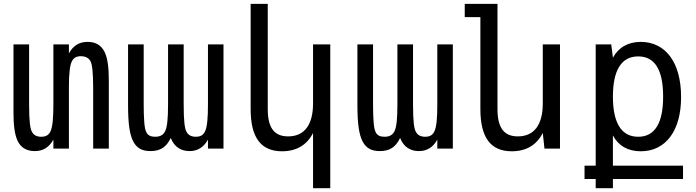

<svg xmlns="http://www.w3.org/2000/svg" viewBox="-20 -780 3652 1008"><path d="M162.6 13.2C204.6 13.2 236.3 -4.4 260.3 -46.9V0H341.8V-329.1C341.8 -361.8 343.3 -388.7 345.7 -409.7C350.6 -452.6 359.9 -484.9 404.3 -484.9C427.7 -484.9 446.8 -476.1 455.6 -457.5C463.4 -440.9 469.2 -405.3 469.2 -313V0H551.3V-355C551.3 -421.9 545.9 -473.1 528.8 -507.8C511.7 -542.5 481.9 -560.1 439.9 -560.1C397.5 -560.1 365.7 -542.5 341.8 -500V-546.9H260.3V-233.9C260.3 -161.1 256.3 -115.7 245.6 -91.8C237.8 -74.2 224.6 -62 196.8 -62C170.9 -62 155.3 -72.3 147 -89.4C138.7 -106 132.8 -138.2 132.8 -233.9V-546.9H50.8V-191.9C50.8 -125 56.2 -73.7 73.2 -39.1C90.3 -4.4 120.1 13.2 162.6 13.2Z M770 13.2C823.2 13.2 854 -8.8 876.5 -55.7C895 -7.8 931.2 13.2 975.1 13.2C1017.1 13.2 1049.3 -6.3 1071.8 -46.9V0H1153.3V-546.9H1071.8V-233.9C1071.8 -161.1 1067.9 -115.7 1057.1 -91.8C1049.3 -74.2 1036.1 -62 1008.3 -62C982.4 -62 966.8 -72.3 958.5 -89.4C950.2 -106 944.3 -138.2 944.3 -233.9V-546.9H862.3V-233.9C862.3 -153.8 857.4 -112.8 847.2 -91.8C838.4 -73.2 823.2 -62 794.4 -62C747.6 -62 741.2 -92.3 737.3 -140.1C735.4 -164.1 734.4 -195.3 734.4 -233.9V-546.9H652.3V-230C652.3 -127.9 661.1 -72.8 679.7 -37.1C699.7 1 730 13.2 770 13.2Z M1623.5 208H1713.9V-546.9H1623.5V-236.8C1623.5 -125 1578.1 -64 1492.7 -64C1419.9 -64 1385.7 -108.9 1385.7 -207V-759.8H1295.9V-207C1295.9 -58.6 1349.1 14.2 1460.9 14.2C1536.6 14.2 1591.8 -19 1623.5 -82Z M1974.1 13.2C2027.3 13.2 2058.1 -8.8 2080.6 -55.7C2099.1 -7.8 2135.3 13.2 2179.2 13.2C2221.2 13.2 2253.4 -6.3 2275.9 -46.9V0H2357.4V-546.9H2275.9V-233.9C2275.9 -161.1 2272 -115.7 2261.2 -91.8C2253.4 -74.2 2240.2 -62 2212.4 -62C2186.5 -62 2170.9 -72.3 2162.6 -89.4C2154.3 -106 2148.4 -138.2 2148.4 -233.9V-546.9H2066.4V-233.9C2066.4 -153.8 2061.5 -112.8 2051.3 -91.8C2042.5 -73.2 2027.3 -62 1998.5 -62C1951.7 -62 1945.3 -92.3 1941.4 -140.1C1939.5 -164.1 1938.5 -195.3 1938.5 -233.9V-546.9H1856.4V-230C1856.4 -127.9 1865.2 -72.8 1883.8 -37.1C1903.8 1 1934.1 13.2 1974.1 13.2Z M2667 14.2C2742.7 14.2 2797.9 -19 2829.6 -82L2838.4 0H2919.9V-546.9H2829.6V-236.8C2829.6 -125 2784.2 -64 2698.7 -64C2626 -64 2591.8 -108.9 2591.8 -207V-759.8H2419.9V-689.9H2502V-207C2502 -58.6 2555.2 14.2 2667 14.2Z M3107.4 208H3197.8V159.7H3565.9V89.8H3197.8V-68.8C3227.1 -14.2 3276.9 14.2 3343.8 14.2C3410.2 14.2 3462.9 -13.2 3499.5 -62.5C3537.1 -113.3 3555.7 -184.6 3555.7 -271C3555.7 -360.8 3535.6 -433.1 3499 -482.9C3462.4 -532.7 3409.2 -560.1 3344.2 -560.1C3278.3 -560.1 3227.5 -531.7 3197.8 -477.1L3189 -546.9H3107.4V89.8H3048.8V159.7H3107.4ZM3330.6 -62C3242.7 -62 3197.8 -133.8 3197.8 -272.9C3197.8 -412.1 3242.7 -483.9 3330.6 -483.9C3418 -483.9 3461.4 -413.1 3461.4 -272.9C3461.4 -203.1 3450.7 -150.4 3428.7 -115.2C3406.7 -79.6 3374 -62 3330.6 -62Z"/></svg>

Font: Hack
Style: Regular
Weight: 400
Monospace: yes
Designer: Christopher Simpkins
Foundry: Christopher Simpkins
Version: Version 2.010